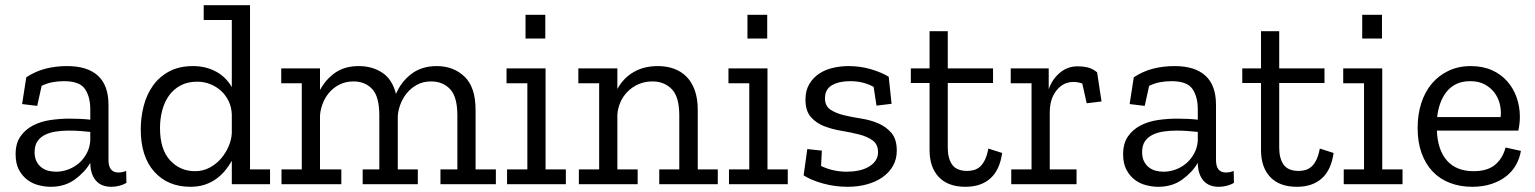

<svg xmlns="http://www.w3.org/2000/svg" viewBox="-20 -708 5901 738"><path d="M81 -411Q116 -434 155 -444Q194 -454 238 -454Q316 -454 356.5 -417Q397 -380 397 -305V-93Q397 -45 435 -45Q451 -45 465 -51L466 -5Q454 2 439 6Q424 10 408 10Q369 10 348.5 -14Q328 -38 327 -80V-82Q306 -46 267.5 -18Q229 10 175 10Q153 10 129 4Q105 -2 85.5 -16.5Q66 -31 53 -55Q40 -79 40 -115Q40 -157 58.5 -183.5Q77 -210 106.5 -225.5Q136 -241 173 -246.5Q210 -252 248 -252Q268 -252 288.5 -251Q309 -250 327 -248V-288Q327 -336 306.5 -366Q286 -396 226 -396Q203 -396 181.5 -392Q160 -388 140 -378L123 -301L65 -308ZM327 -201Q308 -203 287.5 -204.5Q267 -206 244 -206Q219 -206 195.5 -202.5Q172 -199 153.5 -190Q135 -181 124 -165Q113 -149 113 -123Q113 -102 120.5 -87.5Q128 -73 140 -64Q152 -55 166.5 -51.5Q181 -48 196 -48Q219 -48 242 -56.5Q265 -65 283 -80.5Q301 -96 313 -118Q325 -140 327 -167Z M871 0V-90Q860 -70 845 -52Q830 -34 810.5 -20Q791 -6 766.5 2Q742 10 712 10Q625 10 573 -48Q521 -106 521 -211Q521 -256 532 -299.5Q543 -343 567 -377.5Q591 -412 629.5 -433Q668 -454 722 -454Q771 -454 810 -433Q849 -412 871 -373V-631H763V-688H941V-57H1018V0ZM871 -268Q870 -296 859 -319Q848 -342 830 -358.5Q812 -375 788.5 -384.5Q765 -394 738 -394Q701 -394 674 -379.5Q647 -365 629.5 -340.5Q612 -316 603.5 -283.5Q595 -251 595 -216Q595 -134 633.5 -92Q672 -50 730 -50Q760 -50 785.5 -63.5Q811 -77 829.5 -98.5Q848 -120 859 -146Q870 -172 871 -197Z M1673 0V-57H1738V-264Q1738 -336 1710 -365.5Q1682 -395 1637 -395Q1606 -395 1582.5 -382Q1559 -369 1543 -349Q1527 -329 1518.5 -305.5Q1510 -282 1509 -261V-57H1586V0H1374V-57H1438V-264Q1438 -337 1410.5 -366Q1383 -395 1339 -395Q1308 -395 1284 -382.5Q1260 -370 1244 -350.5Q1228 -331 1219.5 -307.5Q1211 -284 1210 -263V-57H1292V0H1062V-57H1140V-388H1061V-445H1210V-362Q1232 -403 1268.5 -428.5Q1305 -454 1359 -454Q1411 -454 1449.5 -428.5Q1488 -403 1502 -347Q1522 -394 1561.5 -424Q1601 -454 1659 -454Q1723 -454 1765.5 -413.5Q1808 -373 1808 -285V-57H1886V0Z M1929 0V-57H2007V-388H1927V-445H2077V-57H2155V0ZM2000 -651H2076V-560H2000Z M2514 0V-57H2591V-264Q2591 -336 2562 -365.5Q2533 -395 2488 -395Q2458 -395 2433.5 -384Q2409 -373 2391.5 -355Q2374 -337 2364 -313.5Q2354 -290 2353 -265V-57H2431V0H2205V-57H2283V-388H2203V-445H2353V-366Q2376 -408 2415.5 -431Q2455 -454 2509 -454Q2542 -454 2570 -444Q2598 -434 2618.5 -413.5Q2639 -393 2650.5 -361Q2662 -329 2662 -285V-57H2739V0Z M2782 0V-57H2860V-388H2780V-445H2930V-57H3008V0ZM2853 -651H2929V-560H2853Z M3427 -129Q3427 -96 3412.5 -70.5Q3398 -45 3372.5 -27Q3347 -9 3312.5 0.5Q3278 10 3238 10Q3190 10 3144 -2.5Q3098 -15 3069 -34L3083 -135L3139 -129L3136 -70Q3182 -48 3235 -48Q3258 -48 3280 -52.5Q3302 -57 3318.5 -66.5Q3335 -76 3345 -90Q3355 -104 3355 -123Q3355 -153 3334.5 -168Q3314 -183 3283 -191Q3252 -199 3215.5 -205Q3179 -211 3148 -223Q3117 -235 3096.5 -258.5Q3076 -282 3076 -325Q3076 -360 3090.5 -384.5Q3105 -409 3128 -424.5Q3151 -440 3181 -447Q3211 -454 3241 -454Q3287 -454 3327.5 -442Q3368 -430 3396 -413L3407 -309L3349 -302L3338 -374Q3318 -385 3296 -390.5Q3274 -396 3247 -396Q3205 -396 3178 -380.5Q3151 -365 3151 -330Q3151 -301 3171.5 -287Q3192 -273 3222.5 -265.5Q3253 -258 3289 -252.5Q3325 -247 3355.5 -234Q3386 -221 3406.5 -197Q3427 -173 3427 -129Z M3832 -120Q3823 -55 3787 -22.5Q3751 10 3691 10Q3624 10 3588.5 -27.5Q3553 -65 3553 -131V-389H3481V-445H3553V-588H3623V-445H3797V-389H3623V-140Q3623 -99 3640 -75Q3657 -51 3698 -51Q3711 -51 3723.5 -54.5Q3736 -58 3746.5 -67Q3757 -76 3765.5 -93Q3774 -110 3779 -137L3832 -120Z M4121 -453Q4144 -453 4162 -448.5Q4180 -444 4197 -430L4214 -318L4157 -311L4140 -387Q4123 -393 4106 -393Q4067 -393 4041 -360.5Q4015 -328 4015 -276V-57H4118V0H3867V-57H3945V-388H3865V-445H4011V-365Q4024 -403 4053.5 -428Q4083 -453 4121 -453Z M4338 -411Q4373 -434 4412 -444Q4451 -454 4495 -454Q4573 -454 4613.5 -417Q4654 -380 4654 -305V-93Q4654 -45 4692 -45Q4708 -45 4722 -51L4723 -5Q4711 2 4696 6Q4681 10 4665 10Q4626 10 4605.5 -14Q4585 -38 4584 -80V-82Q4563 -46 4524.5 -18Q4486 10 4432 10Q4410 10 4386 4Q4362 -2 4342.5 -16.5Q4323 -31 4310 -55Q4297 -79 4297 -115Q4297 -157 4315.5 -183.5Q4334 -210 4363.5 -225.5Q4393 -241 4430 -246.5Q4467 -252 4505 -252Q4525 -252 4545.5 -251Q4566 -250 4584 -248V-288Q4584 -336 4563.5 -366Q4543 -396 4483 -396Q4460 -396 4438.5 -392Q4417 -388 4397 -378L4380 -301L4322 -308ZM4584 -201Q4565 -203 4544.5 -204.5Q4524 -206 4501 -206Q4476 -206 4452.5 -202.5Q4429 -199 4410.5 -190Q4392 -181 4381 -165Q4370 -149 4370 -123Q4370 -102 4377.5 -87.5Q4385 -73 4397 -64Q4409 -55 4423.5 -51.5Q4438 -48 4453 -48Q4476 -48 4499 -56.5Q4522 -65 4540 -80.5Q4558 -96 4570 -118Q4582 -140 4584 -167Z M5106 -120Q5097 -55 5061 -22.5Q5025 10 4965 10Q4898 10 4862.5 -27.5Q4827 -65 4827 -131V-389H4755V-445H4827V-588H4897V-445H5071V-389H4897V-140Q4897 -99 4914 -75Q4931 -51 4972 -51Q4985 -51 4997.5 -54.5Q5010 -58 5020.5 -67Q5031 -76 5039.5 -93Q5048 -110 5053 -137L5106 -120Z M5145 0V-57H5223V-388H5143V-445H5293V-57H5371V0ZM5216 -651H5292V-560H5216Z M5826 -128Q5821 -99 5807 -74Q5793 -49 5769.5 -30.5Q5746 -12 5713 -1Q5680 10 5639 10Q5592 10 5553 -5Q5514 -20 5486.5 -49Q5459 -78 5444 -120Q5429 -162 5429 -216Q5429 -268 5443 -311.5Q5457 -355 5483.5 -386.5Q5510 -418 5548 -436Q5586 -454 5633 -454Q5679 -454 5714 -438.5Q5749 -423 5773 -396Q5797 -369 5809.5 -333.5Q5822 -298 5822 -259Q5822 -233 5816 -206H5503Q5506 -131 5542 -90.5Q5578 -50 5644 -50Q5697 -50 5726.5 -74.5Q5756 -99 5767 -141ZM5748 -258Q5751 -283 5745 -307.5Q5739 -332 5724.5 -351.5Q5710 -371 5687 -383.5Q5664 -396 5631 -396Q5600 -396 5577.5 -385Q5555 -374 5540 -355Q5525 -336 5516 -311Q5507 -286 5504 -258Z"/></svg>

Font: Zilla Slab Regular
Style: Regular
Weight: 400
Designer: Typotheque.com
Foundry: Typotheque type foundry
Version: Version 1.0; 2017